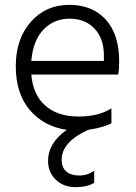

<svg xmlns="http://www.w3.org/2000/svg" viewBox="-20 -533 559 791"><path d="M368 220Q340 238 291 238Q242 238 210 207.5Q178 177 178 130Q178 56 255 2Q160 -12 102.5 -80Q45 -148 45 -260.5Q45 -373 107 -443Q169 -513 265 -513Q361 -513 416 -452Q471 -391 471 -280Q471 -246 467 -226H109Q116 -142 167 -97.5Q218 -53 303 -53Q388 -53 439 -87V-25Q403 -7 343 2Q234 52 234 125Q234 157 253 173.5Q272 190 306.5 190Q341 190 368 170ZM109 -282H408V-305Q408 -374 369.5 -415Q331 -456 266.5 -456Q202 -456 159 -411Q116 -366 109 -282Z"/></svg>

Font: Hind Colombo Light
Style: Regular
Weight: 300
Designer: Jyotish Sonowal, Aditi Pimprikar
Foundry: Indian Type Foundry
Version: Version 1.000;PS 1.0;hotconv 1.0.86;makeotf.lib2.5.63406; tt